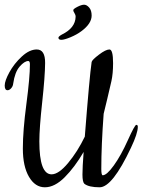

<svg xmlns="http://www.w3.org/2000/svg" viewBox="-20 -790 605 815"><path d="M416 -46Q433 -46 463 -87.5Q493 -129 522.5 -194.5Q552 -260 558.5 -260Q565 -260 565 -252Q565 -224 536 -163Q457 5 403 5Q357 5 338 -10Q330 -18 330 -49Q330 -80 335 -145Q297 -80 254.5 -37.5Q212 5 170.5 5Q129 5 103 -39.5Q77 -84 77 -159.5Q77 -235 92 -348.5Q107 -462 107 -517Q107 -531 100 -531Q84 -531 63.5 -507.5Q43 -484 36 -435Q35 -424 27.5 -415.5Q20 -407 12 -407Q0 -407 0 -427Q0 -447 20 -483.5Q40 -520 72.5 -550Q105 -580 136 -580Q172 -580 171.5 -522.5Q171 -465 159 -355Q147 -245 147 -190Q147 -50 199 -50Q229 -50 269 -98Q309 -146 340 -210Q360 -466 369 -527Q371 -536 400 -558Q429 -580 444.5 -580Q460 -580 460 -522Q460 -478 453 -446Q446 -414 435.5 -371Q425 -328 420 -307Q410 -173 410 -73Q410 -46 416 -46ZM301 -719Q301 -727 296 -734.5Q291 -742 291 -747Q291 -752 308.5 -761Q326 -770 337 -770Q348 -770 358.5 -758Q369 -746 369 -724Q369 -690 326 -658Q306 -643 279.5 -632Q253 -621 240.5 -621Q228 -621 228 -630Q228 -635 242 -643Q300 -671 301 -719Z"/></svg>

Font: Cookie
Style: Regular
Weight: 400
Designer: Ania Kruk
Foundry: Ania Kruk
Version: Version 1.004